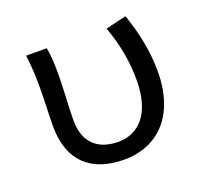

<svg xmlns="http://www.w3.org/2000/svg" viewBox="-106 -708 913 850"><g transform="rotate(-20 350.0 -283.5)"><path d="M96 -231C96 -68 189 14 343 14C504 14 615 -98 615 -303C615 -397 596 -489 564 -581L467 -558C502 -460 514 -379 514 -299C514 -141 442 -69 345 -69C261 -69 190 -111 190 -225C190 -289 197 -376 197 -434C197 -484 196 -528 188 -567H91C99 -508 100 -456 100 -410C100 -351 96 -290 96 -231Z"/></g></svg>

Font: Kawkab Mono Light
Style: Bold
Weight: 400
Monospace: yes
Designer: Abdullah Arif
Foundry: Abdullah Arif
Version: Version 1.000;PS 000.500;hotconv 1.0.88;makeotf.lib2.5.64775